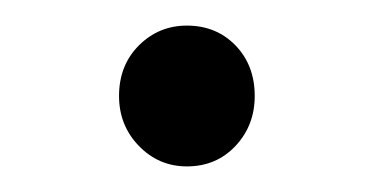

<svg xmlns="http://www.w3.org/2000/svg" viewBox="-20 -346 292 150"><path d="M126 -216Q104 -216 88.5 -232Q73 -248 73 -271Q73 -295 88.5 -310.5Q104 -326 126 -326Q149 -326 164 -310.5Q179 -295 179 -271Q179 -248 164 -232Q149 -216 126 -216Z"/></svg>

Font: MOST Montserrat
Style: Regular
Weight: 400
Designer: Julieta Ulanovsky
Foundry: Julieta Ulanovsky
Version: Version 8.000;March 11, 2024;FontCreator 15.0.0.2926 64-bit